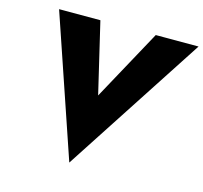

<svg xmlns="http://www.w3.org/2000/svg" viewBox="-107 -819 1046 988"><g transform="rotate(15 416.0 -325.5)"><path d="M398 -323 309 -700H89L344 49L832 -700H604Z"/></g></svg>

Font: Jost ExtraBold
Style: Italic
Weight: 800
Italic angle: -5°
Version: Version 3.710